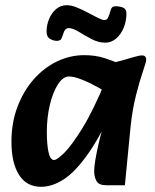

<svg xmlns="http://www.w3.org/2000/svg" viewBox="-20 -702 595 738"><path d="M138 16Q82 16 53 -30Q24 -76 24 -157Q24 -230 47 -291Q70 -352 109 -396.5Q148 -441 198.5 -465.5Q249 -490 304 -490Q347 -490 382.5 -478.5Q418 -467 443 -455L414 -331Q388 -349 355.5 -367Q323 -385 293.5 -396.5Q264 -408 245 -408Q222 -408 202.5 -377.5Q183 -347 171.5 -298.5Q160 -250 160 -195Q160 -147 166.5 -117Q173 -87 188 -87Q199 -87 227 -114.5Q255 -142 296.5 -209Q338 -276 387 -394L422 -301Q368 -181 319 -111.5Q270 -42 225.5 -13Q181 16 138 16ZM388 10Q360 10 351 -6Q342 -22 342 -44Q342 -61 346.5 -87.5Q351 -114 358 -145Q365 -176 373 -204L395 -279L363 -305L387 -456Q419 -461 447 -469Q475 -477 495.5 -483Q516 -489 526 -489Q542 -489 542 -472Q542 -464 529.5 -428Q517 -392 503 -337Q489 -282 482 -216L460 10ZM159 -581Q159 -605 168.5 -628.5Q178 -652 195.5 -667Q213 -682 237 -682Q254 -682 275 -673.5Q296 -665 317.5 -653.5Q339 -642 356 -633.5Q373 -625 381 -625Q391 -625 395.5 -634.5Q400 -644 404 -659Q407 -670 411.5 -674Q416 -678 424 -678Q441 -678 453.5 -672.5Q466 -667 466 -650Q466 -621 455.5 -595.5Q445 -570 426.5 -554Q408 -538 385 -538Q358 -538 331.5 -552Q305 -566 282.5 -580Q260 -594 244 -594Q237 -594 231.5 -588.5Q226 -583 221 -566Q218 -555 213.5 -550Q209 -545 198 -545Q186 -545 172.5 -552.5Q159 -560 159 -581Z"/></svg>

Font: Alkatra SemiBold
Style: Regular
Weight: 600
Designer: Suman Bhandary
Version: Version 1.100;gftools[0.9.22]